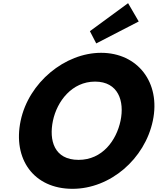

<svg xmlns="http://www.w3.org/2000/svg" viewBox="-20 -1172 991 1207"><path d="M545.2 -976 585 -899 852.1 -1037 785.2 -1152ZM109.8 -413C59.2 -172 191.8 15 435.8 15C672.8 15 890.2 -172 940.8 -413C991.5 -654 844.6 -840 615.6 -840C388.6 -840 160.5 -654 109.8 -413ZM312.8 -413C338.7 -536 432.6 -659 577.6 -659C723.6 -659 763.7 -536 737.8 -413C712 -290 624.1 -167 474.1 -167C320.1 -167 287 -290 312.8 -413Z"/></svg>

Font: Hussar
Style: BdOblTwo
Weight: 700
Foundry: Cannot Into Space Fonts
Version: Version 2.00